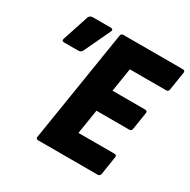

<svg xmlns="http://www.w3.org/2000/svg" viewBox="-149 -797 931 939"><g transform="rotate(30 317.0 -327.5)"><path d="M184 0Q169 0 172 -14L272 -641Q274 -655 286 -655H622Q637 -655 634 -641L618 -539Q616 -525 604 -525H398L377 -392H561Q576 -392 573 -378L558 -282Q556 -268 544 -268H358L336 -130H539Q553 -130 551 -117L535 -14Q532 0 520 0ZM54 -478Q38 -478 44 -495L92 -641Q98 -655 114 -655H217Q224 -655 226.5 -650Q229 -645 225 -638L156 -492Q150 -478 132 -478Z"/></g></svg>

Font: Sofia Sans Condensed Black
Style: Italic
Weight: 900
Italic angle: -9°
Version: Version 4.100